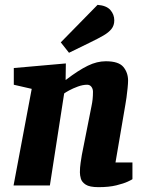

<svg xmlns="http://www.w3.org/2000/svg" viewBox="-20 -766 605 793"><path d="M387 7Q350 7 334 -3.5Q318 -14 314 -28Q310 -42 310 -54Q310 -74 313 -94Q316 -114 318 -126L358 -328Q361 -342 362.5 -356Q364 -370 364 -387Q364 -399 357.5 -407.5Q351 -416 340 -416Q322 -416 301.5 -408.5Q281 -401 265.5 -392.5Q250 -384 245 -380L186 0H36L111 -399L37 -416V-485L252 -504L251 -436H252Q278 -456 300.5 -470.5Q323 -485 342.5 -494.5Q362 -504 380.5 -508.5Q399 -513 417 -513Q470 -513 489.5 -489.5Q509 -466 509 -433Q509 -422 507 -402Q505 -382 502.5 -363.5Q500 -345 498 -335L457 -95H527V-26Q525 -24 508 -16Q491 -8 460.5 -0.5Q430 7 387 7ZM265 -548 231 -591 383 -746Q420 -743 436 -724.5Q452 -706 452 -682Q452 -661 440.5 -646.5Q429 -632 407.5 -619.5Q386 -607 355 -592Z"/></svg>

Font: Faustina Light ExtraBold
Style: Italic
Weight: 800
Italic angle: -8°
Version: Version 1.200